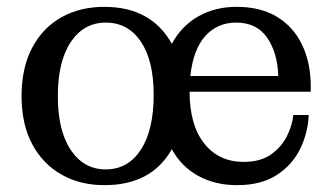

<svg xmlns="http://www.w3.org/2000/svg" viewBox="-20 -532 972 561"><path d="M285 9Q214 9 159.5 -22Q105 -53 74 -111Q43 -169 43 -251Q43 -334 74 -392.5Q105 -451 159.5 -481.5Q214 -512 285 -512Q422 -512 482 -404Q511 -457 560 -484.5Q609 -512 671 -512Q742 -512 790 -482.5Q838 -453 863 -400.5Q888 -348 888 -279V-264H534Q534 -167 576.5 -113Q619 -59 692 -59Q741 -59 771.5 -80.5Q802 -102 818 -133.5Q834 -165 837 -196H882Q880 -144 857 -97Q834 -50 788.5 -20.5Q743 9 672 9Q609 9 559.5 -18Q510 -45 482 -96Q423 9 285 9ZM289 -37Q354 -37 391.5 -94.5Q429 -152 429 -255Q429 -355 391.5 -410.5Q354 -466 289 -466Q225 -466 187 -409.5Q149 -353 149 -251Q149 -150 187 -93.5Q225 -37 289 -37ZM793 -310Q791 -378 760.5 -422Q730 -466 670 -466Q616 -466 580.5 -427.5Q545 -389 536 -310Z"/></svg>

Font: Montagu Slab 144pt
Style: Regular
Weight: 400
Designer: Florian Karsten
Foundry: Florian Karsten
Version: Version 1.000; ttfautohint (v1.8.3)